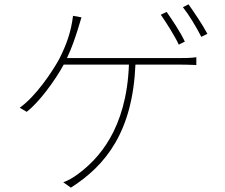

<svg xmlns="http://www.w3.org/2000/svg" viewBox="-20 -826 1040 886"><path d="M824 -793C853 -756 886 -701 909 -656L937 -670C916 -710 876 -769 850 -806ZM833 -634C812 -679 774 -735 749 -771L722 -758C748 -721 787 -659 805 -620ZM289 -558C313 -609 326 -650 338 -687L356 -746L317 -753C308 -679 287 -620 253 -553C220 -493 144 -380 71 -329L103 -310C159 -352 234 -454 274 -528H575C564 -227 431 -90 340 -23C319 -7 293 8 272 15L307 40C469 -63 592 -219 605 -528H803C826 -528 861 -527 886 -526V-562C861 -558 827 -558 803 -558Z"/></svg>

Font: SSpoqa Han Sans Neo Thin
Style: Regular
Weight: 100
Designer: [Spoqa Han Sans Neo] Dong-huui Kim  Younghwa Kang  Yujin Lee  [Noto Sans] Ryoko NISHIZUKA  (kana & ideographs); Paul D. 
Foundry: Spoqa (http://www.spoqa-han-sans.com)
Version: Version 1.000